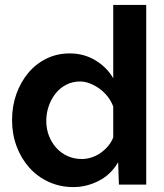

<svg xmlns="http://www.w3.org/2000/svg" viewBox="-20 -750 665 780"><path d="M278 10Q224 10 178 -11Q132 -32 99 -69Q66 -106 47.5 -155.5Q29 -205 29 -262Q29 -319 46.5 -368Q64 -417 95 -454Q126 -491 169 -512Q212 -533 263 -533Q321 -533 367.5 -505Q414 -477 440 -432V-730H574V0H463L460 -91Q431 -41 381.5 -15.5Q332 10 278 10ZM313 -104Q332 -104 352 -110.5Q372 -117 389 -129Q406 -141 419.5 -157Q433 -173 440 -192V-317Q432 -339 417.5 -357.5Q403 -376 384.5 -389.5Q366 -403 345.5 -411Q325 -419 305 -419Q275 -419 249.5 -406Q224 -393 206 -370.5Q188 -348 178 -319Q168 -290 168 -259Q168 -226 179 -198Q190 -170 209 -149Q228 -128 254.5 -116Q281 -104 313 -104Z"/></svg>

Font: IngvarSans
Style: Bold
Weight: 700
Version: Version 3.000